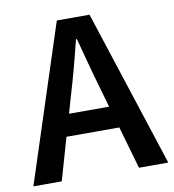

<svg xmlns="http://www.w3.org/2000/svg" viewBox="-78 -721 713 788"><g transform="rotate(-10 279.0 -327.0)"><path d="M216.8 -348.1 193.8 -268.1H360.8L337.9 -348.1Q323.7 -394 278.8 -564H274.9Q242.2 -431.6 216.8 -348.1ZM-2 0 210.9 -653.8H347.2L560.1 0H438L387.2 -176.8H167L116.2 0Z"/></g></svg>

Font: Source Sans 3 Semibold
Style: Regular
Weight: 600
Designer: Paul D. Hunt
Foundry: Adobe
Version: Version 3.052;hotconv 1.1.0;makeotfexe 2.6.0